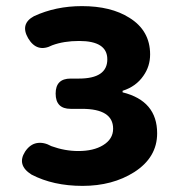

<svg xmlns="http://www.w3.org/2000/svg" viewBox="-20 -594 574 628"><path d="M250 14Q154 14 83 -23Q34 -54 62 -98Q78 -122 100.5 -126Q123 -130 148 -116Q192 -100 236 -100Q286 -100 317 -119Q350 -139 350 -173Q350 -238 248 -238H211Q162 -238 162 -288Q162 -337 211 -337H238Q331 -337 331 -400Q331 -460 239 -460Q189 -460 151 -446Q101 -420 72 -469Q45 -516 91 -541Q162 -574 248 -574Q343 -574 403 -536Q471 -494 471 -416Q471 -377 449 -346Q425 -311 381 -297V-292Q494 -264 494 -158Q494 -79 419 -31Q348 14 250 14Z"/></svg>

Font: GenSenRounded2 TW B
Style: Regular
Weight: 700
Version: Version 2.000;PS 2;hotconv 16.6.51;makeotf.lib2.5.65220 DEVE